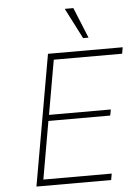

<svg xmlns="http://www.w3.org/2000/svg" viewBox="-61 -978 737 1024"><g transform="rotate(-5 307.5 -465.5)"><path d="M243 -666 192 -375H523L517 -343H186L132 -34H498L492 0H92L215 -700H615L609 -666ZM325 -931H371L438 -767H409Z"/></g></svg>

Font: Be Vietnam Thin
Style: Italic
Weight: 250
Italic angle: -9°
Designer: Gabriel Lam
Foundry: TypeRant
Version: Version 3.000